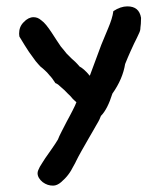

<svg xmlns="http://www.w3.org/2000/svg" viewBox="-20 -350 513 603"><path d="M423 -294C423 -280 422 -269 421 -263C421 -257 420 -252 416 -244C413 -237 408 -227 401 -213C395 -200 385 -179 373 -149C368 -118 355 -87 333 -56C323 -24 311 0 297 14C295 20 291 29 283 42C276 54 269 67 260 82L236 124C228 138 223 148 219 156C218 159 215 164 210 173C206 181 201 190 194 199C188 207 181 214 172 222C164 229 155 233 147 233C135 233 125 230 114 222C104 214 98 204 98 194C98 188 101 182 105 174C110 165 116 157 122 147L143 117C151 106 157 96 162 88C164 82 168 74 173 64C179 53 184 43 190 31C197 19 202 8 208 -3C214 -15 218 -23 220 -29C218 -31 215 -33 209 -39C204 -45 199 -51 192 -57C186 -64 179 -70 172 -76C166 -82 160 -87 154 -89C147 -100 141 -108 135 -114C130 -120 126 -125 121 -129C117 -133 112 -137 107 -141C103 -145 98 -151 92 -158C86 -166 80 -175 71 -187C63 -199 53 -215 41 -235C41 -237 40 -240 40 -244C40 -258 44 -270 54 -280C64 -291 75 -296 85 -296C93 -296 101 -294 110 -286C120 -279 130 -266 142 -248C155 -228 164 -214 171 -204C179 -195 184 -188 189 -182L205 -166C211 -161 220 -153 230 -141C238 -137 249 -128 262 -112L298 -209C306 -227 312 -244 320 -262C328 -281 334 -299 336 -315C351 -325 366 -330 380 -330C405 -330 419 -318 423 -294Z"/></svg>

Font: Gaegu
Style: Bold
Weight: 700
Designer: JIKJI
Foundry: JIKJI
Version: Version 1.00